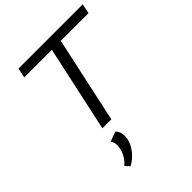

<svg xmlns="http://www.w3.org/2000/svg" viewBox="-263 -799 1244 1244"><g transform="rotate(-45 359.0 -177.5)"><path d="M718 -658 704 -591H450L322 0H240L368 -591H115L129 -658ZM284 74Q316 105 305 166Q297 205 267 243Q237 281 195 303L168 273Q215 232 228 174Q238 121 215 100Z"/></g></svg>

Font: EauTest Medium
Style: Italic
Weight: 500
Italic angle: -12°
Designer: Christian Thalmann (Catharsis Fonts)
Version: Version 0.001;PS 000.001;hotconv 1.0.88;makeotf.lib2.5.64775